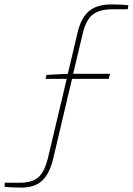

<svg xmlns="http://www.w3.org/2000/svg" viewBox="-138 -719 601 869"><path d="M169 -385 212 -567Q227 -635 263 -667Q299 -699 366 -699Q415 -699 443 -695L440 -677H371Q311 -677 280.5 -652Q250 -627 236 -565L193 -385H360L354 -362H188L103 -2Q87 66 53.5 98Q20 130 -41 130Q-91 130 -118 126L-116 108H-47Q8 108 36 83Q64 58 79 -4L164 -362H68L73 -380Z"/></svg>

Font: Ezarion Thin
Style: Italic
Weight: 250
Italic angle: -8°
Designer: Natanael Gama
Version: Version 1.001;PS 001.001;hotconv 1.0.70;makeotf.lib2.5.58329